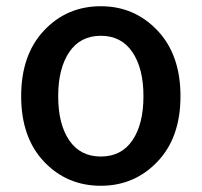

<svg xmlns="http://www.w3.org/2000/svg" viewBox="-20 -584 648 617"><path d="M304 13Q195 13 121.5 -64.5Q48 -142 48 -275Q48 -408 121.5 -486Q195 -564 304 -564Q412 -564 486 -486Q560 -408 560 -275Q560 -142 486 -64.5Q412 13 304 13ZM441 -275Q441 -364 405.5 -416.5Q370 -469 304 -469Q238 -469 202.5 -416.5Q167 -364 167 -275Q167 -185 202.5 -133Q238 -81 304 -81Q370 -81 405.5 -133Q441 -185 441 -275Z"/></svg>

Font: Swei Half Moon CJK SC
Style: Medium
Weight: 500
Version: Version 2.071